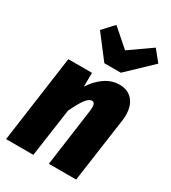

<svg xmlns="http://www.w3.org/2000/svg" viewBox="-197 -917 906 1018"><g transform="rotate(30 255.5 -408.5)"><path d="M493 -426Q493 -410 490 -390L435 0H268L317 -356Q318 -363 318 -375Q318 -404 299 -404Q281 -404 261 -377Q241 -350 215 -295L173 0H6L80 -532H225L224 -447Q255 -495 296 -523Q337 -551 384 -551Q435 -551 464 -518Q493 -485 493 -426ZM505 -750 357 -609H256L148 -750L210 -817L317 -723L451 -817Z"/></g></svg>

Font: Fira Sans Condensed ExtraBold
Style: Italic
Weight: 800
Width: 3
Italic angle: -8°
Designer: bBox Type GmbH & Carrois Corporate GbR & Edenspiekermann AG
Foundry: bBox Type GmbH & Carrois Corporate GbR & Edenspiekermann AG
Version: Version 4.301